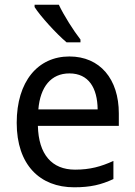

<svg xmlns="http://www.w3.org/2000/svg" viewBox="-20 -786 572 816"><path d="M230 -766H127V-756C150 -719 220 -642 263 -606H322V-618C293 -655 251 -721 230 -766ZM275 -546C141 -546 51 -440 51 -264C51 -85 150 10 295 10C365 10 410 -1 462 -25V-102C409 -78 363 -65 299 -65C200 -65 144 -130 141 -251H485V-304C485 -450 405 -546 275 -546ZM275 -474C357 -474 394 -412 395 -321H143C151 -417 197 -474 275 -474Z"/></svg>

Font: Noto Sans Thai
Style: Regular
Weight: 400
Designer: Monotype Design Team
Foundry: Monotype Imaging Inc.
Version: Version 1.901